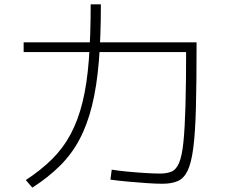

<svg xmlns="http://www.w3.org/2000/svg" viewBox="-20 -836 1040 885"><path d="M728 11Q699 11 656 8Q613 5 568.5 1Q524 -3 489 -8L495 -54Q525 -49 567 -45Q609 -41 650 -38.5Q691 -36 718 -36Q750 -36 771.5 -45.5Q793 -55 806 -86.5Q819 -118 825.5 -181.5Q832 -245 835 -352Q838 -459 838 -621L862 -596H89V-641H886V-618Q886 -450 883 -337Q880 -224 871 -154.5Q862 -85 845 -49.5Q828 -14 799.5 -1.5Q771 11 728 11ZM99 -6Q169 -52 220 -102.5Q271 -153 305.5 -217.5Q340 -282 360.5 -365.5Q381 -449 389.5 -560Q398 -671 398 -816H445Q445 -667 435.5 -552Q426 -437 404 -348.5Q382 -260 346 -192.5Q310 -125 256 -71.5Q202 -18 129 29Z"/></svg>

Font: M PLUS 2 Thin Light
Style: Regular
Weight: 300
Version: Version 1.001